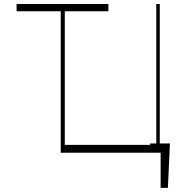

<svg xmlns="http://www.w3.org/2000/svg" viewBox="-20 -747 911 939"><path d="M509.9 -727.3V-691.8H296.9V-38.4H714.5V-45.5H744.3V-727.3H761.4V-45.5H811.1L801.1 171.9H765.6V0H277V-691.8H61.1V-727.3Z"/></svg>

Font: Inter Thin BETA
Style: Regular
Weight: 100
Designer: Rasmus Andersson
Foundry: rsms
Version: Version 3.011;git-f93a4a705